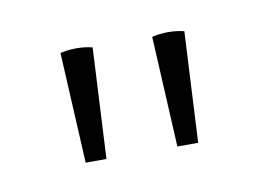

<svg xmlns="http://www.w3.org/2000/svg" viewBox="-32 -770 275 200"><g transform="rotate(-10 105.5 -669.5)"><path d="M137 -727 143 -610H165L171 -727Q163 -729 154 -729Q145 -729 137 -727ZM40 -727 46 -610H68L74 -727Q66 -729 57 -729Q48 -729 40 -727Z"/></g></svg>

Font: Arima Thin
Style: Regular
Weight: 100
Designer: Joana Correia and Natanael Gama
Foundry: NDISCOVER
Version: Version 1.101;gftools[0.9.23]